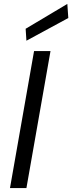

<svg xmlns="http://www.w3.org/2000/svg" viewBox="-20 -961 369 981"><path d="M31 0 154 -700H238L115 0ZM115 -753 111 -814 324 -941 329 -869Z"/></svg>

Font: DM Sans Italic
Style: Regular
Weight: 400
Italic angle: -10°
Designer: Colophon Foundry, Jonny Pinhorn
Foundry: Colophon Foundry
Version: Version 4.004; ttfautohint (v1.8.4.7-5d5b)